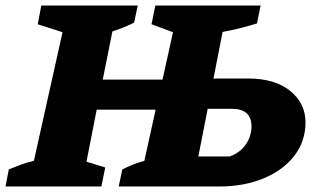

<svg xmlns="http://www.w3.org/2000/svg" viewBox="-55 -677 1134 697"><path d="M-35 0 -23 -62Q-1 -71 21.5 -79.5Q44 -88 68 -93L172 -560L82 -589L95 -657H445L432 -595Q397 -577 353 -563L318 -388H535L573 -560L495 -589L509 -657H891L878 -592Q852 -584 821.5 -576Q791 -568 753 -561L720 -392H846Q943 -392 998.5 -347Q1054 -302 1054 -233Q1054 -164 1013.5 -111.5Q973 -59 902 -29.5Q831 0 740 0H376L389 -62Q407 -71 426.5 -79Q446 -87 469 -93L510 -279H296L259 -90L327 -69L313 0ZM665 -109H779Q817 -123 837.5 -153Q858 -183 858 -218Q858 -282 787 -282H699Z"/></svg>

Font: Piazzolla ExtraBold
Style: Italic
Weight: 800
Italic angle: -11.3°
Designer: Juan Pablo del Peral
Foundry: Huerta Tipografica
Version: Version 1.330